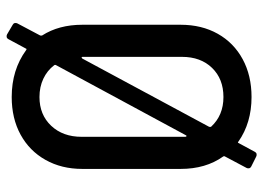

<svg xmlns="http://www.w3.org/2000/svg" viewBox="-127 -636 788 574"><g transform="rotate(-90 267.0 -349.0)"><path d="M484 -691 448 -623Q447 -620 448 -617Q480 -567 480 -497V-203Q480 -140 453 -92Q426 -44 377 -17.5Q328 9 264 9Q187 9 131 -30Q128 -34 126 -29L100 19Q98 23 94 24Q90 25 86 23L56 8Q52 6 51 2Q50 -2 52 -6L86 -70Q88 -73 86 -76Q49 -128 49 -203V-497Q49 -559 76 -607Q103 -655 151.5 -681.5Q200 -708 264 -708Q345 -708 404 -665Q408 -662 409 -666L437 -718Q439 -722 443 -723Q447 -724 451 -722L480 -705Q484 -703 485 -699Q486 -695 484 -691ZM145 -189Q145 -186 147 -185.5Q149 -185 150 -188L359 -575Q361 -578 359 -581Q343 -602 318.5 -613.5Q294 -625 264 -625Q211 -625 178 -590Q145 -555 145 -499V-199ZM379 -497 175 -118Q174 -115 175 -112Q209 -75 264 -75Q318 -75 351 -109Q384 -143 384 -199V-496Q384 -499 382.5 -499Q381 -499 379 -497Z"/></g></svg>

Font: Barlow Semi Condensed Medium
Style: Regular
Weight: 500
Width: 4
Designer: Jeremy Tribby
Foundry: Tribby Type
Version: Version 1.422; ttfautohint (v1.8)